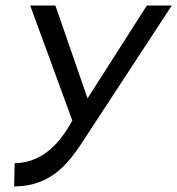

<svg xmlns="http://www.w3.org/2000/svg" viewBox="-20 -471 640 693"><path d="M89 -451 241 -36C182 73 114 114 39 118H33L31 202H35C170 199 231 115 291 21L600 -451H510L296 -116L180 -451Z"/></svg>

Font: Charger Sport
Style: SeBdObl
Weight: 600
Designer: Jasper
Foundry: Cannot Into Space Fonts
Version: Version 1.1